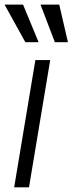

<svg xmlns="http://www.w3.org/2000/svg" viewBox="-22 -803 312 823"><path d="M129.6 -545.5H193.2L102.3 0H38.7ZM231.9 -783.4 269.2 -622.2H213.1L151.6 -783.4ZM76.7 -783.4 143.5 -622.2H86.6L-2.5 -783.4Z"/></svg>

Font: Inter P Light
Style: Italic
Weight: 300
Italic angle: 9.39999°
Designer: Rasmus Andersson
Foundry: rsms
Version: Version 3.018;git-588b23468